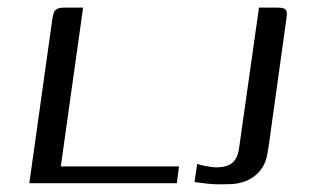

<svg xmlns="http://www.w3.org/2000/svg" viewBox="-20 -480 818 503"><path d="M197.7 -460 139.3 -44H448.9L443.3 0H56.8L116.7 -427.1Q118.5 -438.5 120.5 -445.5Q122.5 -452.4 128.7 -456.2Q134.8 -460 148 -460ZM691.1 -149.5Q688.4 -129.8 684.7 -103.1Q681.1 -76.5 676.4 -60.3Q670.3 -41.9 656.8 -27.7Q643.3 -13.5 624.3 -5.8Q605.3 2 580.4 2.5Q565.7 3 551.1 2.9Q536.6 2.7 521.7 1Q506.8 -0.8 489.6 -3L496.5 -50.7Q503.5 -47.9 520 -44.7Q536.5 -41.6 546.1 -41.6Q574.5 -41.6 588.8 -53.6Q603.1 -65.6 606.5 -93.2L658.5 -460H707.8Q721.6 -460 726.6 -456.2Q731.5 -452.4 731.5 -445.1Q731.5 -437.9 729.8 -427.2Z"/></svg>

Font: Genos Thin
Style: Italic
Weight: 100
Italic angle: -8°
Designer: Robert E. Leuschke
Foundry: Robert E. Leuschke
Version: Version 1.010